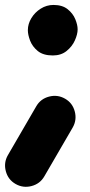

<svg xmlns="http://www.w3.org/2000/svg" viewBox="-44 -567 357 761"><path d="M66.4 -447.3Q66.4 -472.2 80.3 -495.1Q94.2 -518.1 117.4 -532.7Q140.6 -547.4 168 -547.4Q203.1 -547.4 224.1 -530.5Q245.1 -513.7 254.4 -491Q263.7 -468.3 263.7 -450.7Q263.7 -431.2 252.7 -406.7Q241.7 -382.3 219.7 -364.7Q197.8 -347.2 165.5 -347.2Q127 -347.2 105.5 -365Q84 -382.8 75.2 -406.2Q66.4 -429.7 66.4 -447.3ZM17.6 162.1Q-12.2 145 -21 111.3Q-29.8 77.6 -12.7 47.9L99.6 -145.5Q116.7 -175.3 150.4 -184.1Q184.1 -192.9 213.9 -175.8Q243.7 -158.7 252.4 -125Q261.2 -91.3 244.1 -61.5L131.8 131.8Q114.7 161.6 81.1 170.4Q47.4 179.2 17.6 162.1Z"/></svg>

Font: Mikhak-DS2-FD Black
Style: Regular
Weight: 900
Designer: Amin Abedi
Version: Version 3.2